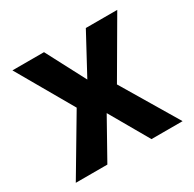

<svg xmlns="http://www.w3.org/2000/svg" viewBox="-123 -660 797 789"><g transform="rotate(-30 275.5 -265.0)"><path d="M275.2 -343.8 375.8 -530.3H524.9L370.6 -265.6L528.8 0H381.2L275.2 -184.6L171.8 0H22L179.6 -265.6L27.5 -530.3H177.3Z"/></g></svg>

Font: Pretendard JP Variable
Style: Regular
Weight: 400
Designer: Base glyphs from Inter by Rasmus Andersson; Hangul glyphs from Noto Sans CJK(Source Han Sans) by Jang Soo-young and Kang
Foundry: Kil Hyung-jin
Version: Version 1.307;Glyphs 3.2 (3192)